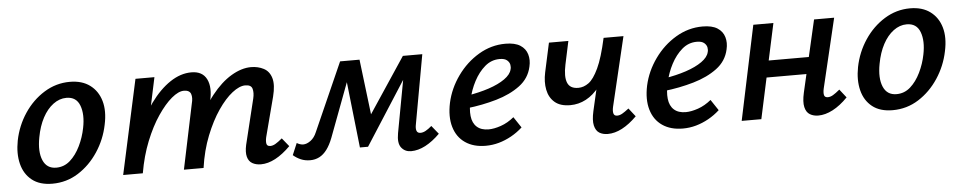

<svg xmlns="http://www.w3.org/2000/svg" viewBox="-33 -633 4247 847"><g transform="rotate(-5 2090.5 -209.5)"><path d="M172 11Q116 11 82 -16Q48 -43 36.5 -89Q25 -135 36 -192Q49 -257 85 -311Q121 -365 173.5 -397.5Q226 -430 287 -430Q341 -430 376 -404Q411 -378 424 -333Q437 -288 424 -228Q411 -164 375 -109.5Q339 -55 287 -22Q235 11 172 11ZM195 -58Q230 -58 256.5 -81.5Q283 -105 301.5 -143Q320 -181 328 -222Q340 -281 325 -321Q310 -361 266 -361Q235 -361 207.5 -340.5Q180 -320 160.5 -283.5Q141 -247 132 -198Q120 -135 136.5 -96.5Q153 -58 195 -58Z M1096 6Q1074 6 1058 -3Q1042 -12 1036.5 -32.5Q1031 -53 1038 -85L1087 -286Q1093 -311 1088 -329Q1083 -347 1057 -347Q1031 -347 999 -322Q967 -297 935.5 -251Q904 -205 878.5 -141Q853 -77 842 0H780Q802 -105 837 -185Q872 -265 914 -318Q956 -371 1001.5 -398Q1047 -425 1089 -425Q1120 -425 1145 -412Q1170 -399 1179 -368.5Q1188 -338 1175 -287L1129 -111Q1125 -93 1127.5 -82Q1130 -71 1144 -71Q1155 -71 1167 -78Q1179 -85 1197 -100L1227 -63Q1193 -29 1160 -11.5Q1127 6 1096 6ZM486 0 577 -418H661L572 0ZM518 0Q538 -94 570 -172Q602 -250 643 -306.5Q684 -363 730.5 -394Q777 -425 825 -425Q874 -425 892.5 -388Q911 -351 896 -289L828 0H755L815 -287Q822 -313 816 -330Q810 -347 785 -347Q761 -347 730.5 -321.5Q700 -296 668.5 -249.5Q637 -203 611.5 -139.5Q586 -76 573 0Z M1761 6Q1734 6 1718 -14Q1702 -34 1710 -78L1764 -370L1804 -390L1573 -30H1537L1500 -364L1523 -416H1569L1603 -135L1575 -136L1761 -416H1847L1792 -111Q1788 -92 1792 -81.5Q1796 -71 1809 -71Q1820 -71 1832 -77.5Q1844 -84 1859 -97L1889 -60Q1857 -28 1824.5 -11Q1792 6 1761 6ZM1314 7Q1291 7 1272.5 -1Q1254 -9 1239 -22L1261 -74Q1267 -70 1275 -67.5Q1283 -65 1289 -65Q1305 -65 1322 -77.5Q1339 -90 1349 -114L1483 -416H1540L1415 -83Q1403 -52 1388 -32Q1373 -12 1354.5 -2.5Q1336 7 1314 7Z M2091 11Q2037 11 2000.5 -14Q1964 -39 1950.5 -85Q1937 -131 1950 -192Q1964 -255 2003 -309.5Q2042 -364 2097.5 -397Q2153 -430 2216 -430Q2258 -430 2281.5 -415Q2305 -400 2312.5 -374.5Q2320 -349 2313 -320Q2302 -269 2259 -237Q2216 -205 2154 -187Q2092 -169 2022 -161L2026 -216Q2082 -225 2125.5 -239.5Q2169 -254 2196.5 -273.5Q2224 -293 2229 -315Q2232 -324 2230 -335.5Q2228 -347 2217.5 -356Q2207 -365 2185 -365Q2148 -365 2119.5 -340.5Q2091 -316 2071 -278Q2051 -240 2042 -198Q2032 -157 2035.5 -125.5Q2039 -94 2058 -77Q2077 -60 2110 -60Q2134 -60 2164.5 -70.5Q2195 -81 2223 -104L2255 -56Q2232 -35 2205 -20Q2178 -5 2149.5 3Q2121 11 2091 11Z M2478 -135Q2434 -135 2409.5 -156Q2385 -177 2378 -212Q2371 -247 2380 -289L2408 -418H2494L2472 -315Q2461 -263 2472 -235.5Q2483 -208 2520 -208Q2544 -208 2566 -224Q2588 -240 2609.5 -285.5Q2631 -331 2650 -418H2692Q2677 -347 2656 -293.5Q2635 -240 2608 -205Q2581 -170 2548 -152.5Q2515 -135 2478 -135ZM2632 6Q2610 6 2594.5 -3.5Q2579 -13 2573.5 -36.5Q2568 -60 2577 -100L2650 -418H2738L2665 -111Q2661 -93 2664 -82Q2667 -71 2680 -71Q2691 -71 2702.5 -77.5Q2714 -84 2732 -98L2761 -61Q2728 -28 2695.5 -11Q2663 6 2632 6Z M2964 11Q2910 11 2873.5 -14Q2837 -39 2823.5 -85Q2810 -131 2823 -192Q2837 -255 2876 -309.5Q2915 -364 2970.5 -397Q3026 -430 3089 -430Q3131 -430 3154.5 -415Q3178 -400 3185.5 -374.5Q3193 -349 3186 -320Q3175 -269 3132 -237Q3089 -205 3027 -187Q2965 -169 2895 -161L2899 -216Q2955 -225 2998.5 -239.5Q3042 -254 3069.5 -273.5Q3097 -293 3102 -315Q3105 -324 3103 -335.5Q3101 -347 3090.5 -356Q3080 -365 3058 -365Q3021 -365 2992.5 -340.5Q2964 -316 2944 -278Q2924 -240 2915 -198Q2905 -157 2908.5 -125.5Q2912 -94 2931 -77Q2950 -60 2983 -60Q3007 -60 3037.5 -70.5Q3068 -81 3096 -104L3128 -56Q3105 -35 3078 -20Q3051 -5 3022.5 3Q2994 11 2964 11Z M3564 6Q3543 6 3527 -3.5Q3511 -13 3505.5 -36.5Q3500 -60 3509 -100L3582 -418H3671L3598 -111Q3594 -93 3596.5 -82Q3599 -71 3613 -71Q3624 -71 3636 -78Q3648 -85 3666 -100L3695 -63Q3662 -29 3628.5 -11.5Q3595 6 3564 6ZM3225 0 3313 -418H3402L3312 0ZM3303 -181 3319 -255H3592L3576 -181Z M3893 11Q3837 11 3803 -16Q3769 -43 3757.5 -89Q3746 -135 3757 -192Q3770 -257 3806 -311Q3842 -365 3894.5 -397.5Q3947 -430 4008 -430Q4062 -430 4097 -404Q4132 -378 4145 -333Q4158 -288 4145 -228Q4132 -164 4096 -109.5Q4060 -55 4008 -22Q3956 11 3893 11ZM3916 -58Q3951 -58 3977.5 -81.5Q4004 -105 4022.5 -143Q4041 -181 4049 -222Q4061 -281 4046 -321Q4031 -361 3987 -361Q3956 -361 3928.5 -340.5Q3901 -320 3881.5 -283.5Q3862 -247 3853 -198Q3841 -135 3857.5 -96.5Q3874 -58 3916 -58Z"/></g></svg>

Font: Ysabeau SemiBold
Style: Italic
Weight: 600
Italic angle: -12°
Designer: Christian Thalmann (Catharsis Fonts)
Version: Version 2.002